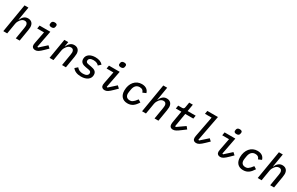

<svg xmlns="http://www.w3.org/2000/svg" viewBox="265 -2526 6672 4315"><g transform="rotate(30 3601.0 -368.5)"><path d="M47.6 0H148.4L195.3 -279.8C204.2 -333.1 237.9 -376.4 250.4 -391.7C277.3 -424.4 308.6 -444.6 350.1 -444.6C403.4 -444.6 427.2 -408 427.2 -358.3C427.2 -342.7 425.1 -322.8 421.5 -301.1L371.4 0H471.9L522 -299.7C527.3 -331 529.8 -356.2 529.8 -378.9C529.8 -468.4 480.1 -528.1 389.2 -528.1C306.8 -528.1 257.1 -476.2 218.8 -393.8H214.5L272 -740.1H171.2Z M939.6 -615.4C986.5 -615.4 1009.6 -635.3 1014.9 -669.4C1017.8 -685.4 1019.5 -694.2 1019.5 -702.1C1019.5 -727.6 1002.1 -748.9 953.5 -748.9C907 -748.9 883.9 -729 878.2 -695C875.7 -679 873.9 -670.1 873.9 -662.3C873.9 -636.7 891 -615.4 939.6 -615.4ZM677.6 -433.2H853.7L794.7 -127.1C790.8 -105.5 788 -89.8 788 -74.2C788 -23.1 820 12.1 880.7 12.1C933.9 12.1 977.3 -17 1062.1 -100.5L1143.1 -179.7L1084.9 -232.6L907.3 -71.7L886 -79.2L969.8 -516H691.1Z M1348.7 0 1395.6 -279.8C1404.5 -333.1 1438.2 -376.4 1450.6 -391.7C1477.6 -424.4 1508.9 -444.6 1550.4 -444.6C1603.7 -444.6 1627.5 -408 1627.5 -358.3C1627.5 -342.7 1625.4 -322.8 1621.8 -301.1L1571.7 0H1672.2L1722.3 -299.7C1727.6 -331 1730.1 -356.2 1730.1 -378.9C1730.1 -468.4 1680.4 -528.1 1589.5 -528.1C1507.1 -528.1 1457.4 -476.2 1419 -393.8H1414.8L1434.7 -516H1333.8L1247.9 0Z M2065.3 12.1C2208.5 12.1 2303.3 -54.7 2303.3 -164.1C2303.3 -259.9 2229 -282.7 2156.6 -296.5L2082 -310C2043.3 -317.1 2011.7 -327.1 2011.7 -369.7C2011.7 -419.4 2054.3 -449.6 2131 -449.6C2208.5 -449.6 2252.5 -419.4 2272 -391.7L2335.6 -451C2297.6 -498.6 2229 -528.1 2138.5 -528.1C2012.4 -528.1 1913 -470.5 1913 -359.4C1913 -264.9 1985.4 -237.2 2061.4 -224.4L2136 -211.6C2174.4 -205.3 2203.8 -192.8 2203.8 -151.3C2203.8 -97.7 2153.8 -66.4 2073.2 -66.4C2000.7 -66.4 1948.5 -91.3 1911.9 -138.5L1845.9 -80.6C1887.8 -21.3 1964.1 12.1 2065.3 12.1Z M2740.1 -615.4C2786.9 -615.4 2810 -635.3 2815.3 -669.4C2818.2 -685.4 2820 -694.2 2820 -702.1C2820 -727.6 2802.6 -748.9 2753.9 -748.9C2707.4 -748.9 2684.3 -729 2678.6 -695C2676.1 -679 2674.4 -670.1 2674.4 -662.3C2674.4 -636.7 2691.4 -615.4 2740.1 -615.4ZM2478 -433.2H2654.1L2595.2 -127.1C2591.3 -105.5 2588.4 -89.8 2588.4 -74.2C2588.4 -23.1 2620.4 12.1 2681.1 12.1C2734.4 12.1 2777.7 -17 2862.6 -100.5L2943.5 -179.7L2885.3 -232.6L2707.7 -71.7L2686.4 -79.2L2770.2 -516H2491.5Z M3271.7 12.1C3384.9 12.1 3451 -45.5 3517 -151.3L3449.6 -193.2C3370.4 -85.6 3331 -72.4 3286.2 -72.4C3214.1 -72.4 3172.2 -111.5 3172.2 -187.9C3172.2 -202.1 3173.3 -215.9 3176.8 -235.8L3186.8 -295.8C3202.8 -391.7 3254.6 -443.5 3332.4 -443.5C3394.2 -443.5 3426.8 -421.9 3444.6 -365.4L3529.1 -401.6C3509.6 -473 3454.2 -528.1 3342.3 -528.1C3182.9 -528.1 3069.6 -396 3069.6 -206C3069.6 -73.9 3139.9 12.1 3271.7 12.1Z M3648.4 0H3749.3L3796.2 -279.8C3805 -333.1 3838.8 -376.4 3851.2 -391.7C3878.2 -424.4 3909.4 -444.6 3951 -444.6C4004.3 -444.6 4028.1 -408 4028.1 -358.3C4028.1 -342.7 4025.9 -322.8 4022.4 -301.1L3972.3 0H4072.8L4122.9 -299.7C4128.2 -331 4130.7 -356.2 4130.7 -378.9C4130.7 -468.4 4081 -528.1 3990.1 -528.1C3907.7 -528.1 3858 -476.2 3819.6 -393.8H3815.3L3872.9 -740.1H3772Z M4453.1 12.1C4503.9 12.1 4546.5 -13.5 4637.1 -82L4732.2 -152.7L4682.2 -213.4L4480.5 -72.4L4460.2 -82.7L4519.2 -433.2H4728.3L4741.8 -516H4532.7L4563.2 -698.2H4468.8L4446.7 -567.1C4440.3 -529.1 4422.9 -516 4386 -516H4288.4L4274.5 -433.2H4418L4365.8 -127.8C4362.6 -110.4 4361.5 -92 4361.5 -80.3C4361.5 -22.4 4392.4 12.1 4453.1 12.1Z M5057.2 12.1C5106.9 12.1 5149.5 -12.4 5236.5 -96.2L5326 -182.5L5269.2 -235.1L5085.9 -71.7L5064.6 -78.5L5190 -740.1H4915.1L4901.3 -657.3H5073.5L4971.6 -123.2C4967.7 -103.7 4966.6 -88.4 4966.6 -75.3C4966.6 -23.8 4993.6 12.1 5057.2 12.1Z M5740.8 -615.4C5787.6 -615.4 5810.7 -635.3 5816.1 -669.4C5818.9 -685.4 5820.7 -694.2 5820.7 -702.1C5820.7 -727.6 5803.3 -748.9 5754.6 -748.9C5708.1 -748.9 5685 -729 5679.3 -695C5676.8 -679 5675.1 -670.1 5675.1 -662.3C5675.1 -636.7 5692.1 -615.4 5740.8 -615.4ZM5478.7 -433.2H5654.8L5595.9 -127.1C5592 -105.5 5589.1 -89.8 5589.1 -74.2C5589.1 -23.1 5621.1 12.1 5681.8 12.1C5735.1 12.1 5778.4 -17 5863.3 -100.5L5944.2 -179.7L5886 -232.6L5708.5 -71.7L5687.1 -79.2L5771 -516H5492.2Z M6272.4 12.1C6385.7 12.1 6451.7 -45.5 6517.8 -151.3L6450.3 -193.2C6371.1 -85.6 6331.7 -72.4 6286.9 -72.4C6214.8 -72.4 6172.9 -111.5 6172.9 -187.9C6172.9 -202.1 6174 -215.9 6177.6 -235.8L6187.5 -295.8C6203.5 -391.7 6255.3 -443.5 6333.1 -443.5C6394.9 -443.5 6427.6 -421.9 6445.3 -365.4L6529.8 -401.6C6510.3 -473 6454.9 -528.1 6343 -528.1C6183.6 -528.1 6070.3 -396 6070.3 -206C6070.3 -73.9 6140.6 12.1 6272.4 12.1Z M6649.1 0H6750L6796.9 -279.8C6805.8 -333.1 6839.5 -376.4 6851.9 -391.7C6878.9 -424.4 6910.2 -444.6 6951.7 -444.6C7005 -444.6 7028.8 -408 7028.8 -358.3C7028.8 -342.7 7026.6 -322.8 7023.1 -301.1L6973 0H7073.5L7123.6 -299.7C7128.9 -331 7131.4 -356.2 7131.4 -378.9C7131.4 -468.4 7081.7 -528.1 6990.8 -528.1C6908.4 -528.1 6858.7 -476.2 6820.3 -393.8H6816.1L6873.6 -740.1H6772.7Z"/></g></svg>

Font: Margiela Mono Italic Medium It
Style: Regular
Weight: 500
Designer: Mike Abbink, Paul van der Laan, Pieter van Rosmalen
Foundry: Bold Monday
Version: Version 2.003 2021